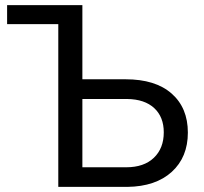

<svg xmlns="http://www.w3.org/2000/svg" viewBox="-20 -731 799 751"><path d="M7.8 -710.9V-636.7H208V0H478.5Q588.9 -1.5 651.9 -58.8Q714.8 -116.2 714.8 -212.4Q714.8 -309.1 651.4 -365Q587.9 -420.9 471.2 -420.9H302.2V-710.9ZM302.2 -343.8H477.5Q545.9 -342.8 583.3 -308.1Q620.6 -273.4 620.6 -213.4Q620.6 -150.9 581.8 -113.8Q543 -76.7 473.6 -76.7H302.2Z"/></svg>

Font: FAU Chimera
Style: Regular
Weight: 400
Version: Version 1.002;hotconv 1.0.117;makeotfexe 2.5.65602